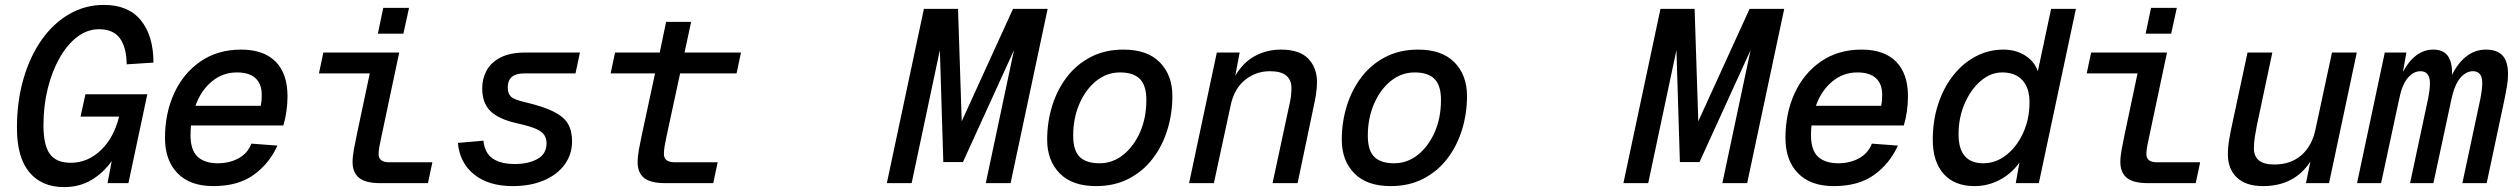

<svg xmlns="http://www.w3.org/2000/svg" viewBox="-20 -746 10240 782"><path d="M241 16Q150 16 99.5 -44.5Q49 -105 49 -225Q49 -333 75.5 -424.5Q102 -516 149.5 -583.5Q197 -651 262 -688.5Q327 -726 403 -726Q503 -726 554 -663Q605 -600 605 -491L496 -484Q495 -554 468 -590.5Q441 -627 383 -627Q336 -627 295 -596Q254 -565 223 -510.5Q192 -456 174.5 -385.5Q157 -315 157 -235Q157 -155 183 -119Q209 -83 268 -83Q337 -83 390.5 -134Q444 -185 465 -271H308L328 -362H580L503 0H418L435 -90Q401 -42 352.5 -13Q304 16 241 16Z M849 12Q754 12 703 -40.5Q652 -93 652 -184Q652 -285 689.5 -366.5Q727 -448 797 -496Q867 -544 962 -544Q1054 -544 1102.5 -495Q1151 -446 1151 -354Q1151 -323 1146.5 -292Q1142 -261 1134 -235H758Q756 -216 756 -196Q756 -134 785 -107.5Q814 -81 867 -81Q915 -81 952 -101.5Q989 -122 1004 -161L1110 -153Q1077 -80 1013.5 -34Q950 12 849 12ZM945 -451Q887 -451 842.5 -414Q798 -377 776 -315H1042Q1044 -324 1045 -334Q1046 -344 1046 -360Q1046 -404 1020.5 -427.5Q995 -451 945 -451Z M1530 0Q1468 0 1442 -22Q1416 -44 1416 -86Q1416 -108 1421.5 -138.5Q1427 -169 1434 -201L1486 -447H1279L1297 -532H1606L1534 -192Q1529 -170 1525.5 -151Q1522 -132 1522 -118Q1522 -85 1566 -85H1741L1723 0ZM1519 -609 1541 -714H1646L1623 -609Z M2068 12Q1970 12 1911 -35.5Q1852 -83 1845 -164L1949 -173Q1954 -123 1986.5 -100.5Q2019 -78 2077 -78Q2132 -78 2169 -98.5Q2206 -119 2206 -162Q2206 -182 2196.5 -196.5Q2187 -211 2161 -222Q2135 -233 2085 -244Q2010 -261 1977 -294Q1944 -327 1944 -386Q1944 -425 1961.5 -458Q1979 -491 2018 -511.5Q2057 -532 2121 -532H2342L2324 -447H2115Q2048 -447 2048 -390Q2048 -365 2061 -352.5Q2074 -340 2118 -330Q2194 -312 2235.5 -291Q2277 -270 2293.5 -241.5Q2310 -213 2310 -171Q2310 -117 2279.5 -75.5Q2249 -34 2194.5 -11Q2140 12 2068 12Z M2691 0Q2629 0 2603 -21.5Q2577 -43 2577 -85Q2577 -108 2582.5 -138.5Q2588 -169 2595 -201L2648 -447H2467L2485 -532H2667L2693 -657H2795L2768 -532H2998L2980 -447H2750L2695 -192Q2690 -169 2687 -151Q2684 -133 2684 -119Q2684 -85 2729 -85H2903L2885 0Z M3822 -86 3808 -542 3693 0H3592L3743 -710H3882L3897 -252L4106 -710H4247L4096 0H3995L4110 -542L3902 -86Z M4444 12Q4347 12 4296 -40Q4245 -92 4245 -177Q4245 -249 4265.5 -315Q4286 -381 4325.5 -432.5Q4365 -484 4423 -514Q4481 -544 4556 -544Q4653 -544 4704 -492Q4755 -440 4755 -355Q4755 -283 4734.5 -217Q4714 -151 4674.5 -99.5Q4635 -48 4577 -18Q4519 12 4444 12ZM4458 -81Q4512 -81 4555 -115.5Q4598 -150 4623.5 -208Q4649 -266 4649 -339Q4649 -398 4622.5 -424.5Q4596 -451 4542 -451Q4488 -451 4445 -416.5Q4402 -382 4376.5 -323.5Q4351 -265 4351 -193Q4351 -133 4377.5 -107Q4404 -81 4458 -81Z M4823 0 4936 -532H5029L5011 -437Q5043 -492 5091.5 -518Q5140 -544 5197 -544Q5273 -544 5308.5 -507Q5344 -470 5344 -412Q5344 -387 5339.5 -359Q5335 -331 5330 -310L5265 0H5163L5231 -317Q5235 -333 5237.5 -350.5Q5240 -368 5240 -388Q5240 -420 5219 -438Q5198 -456 5152 -456Q5095 -456 5050.5 -420Q5006 -384 4992 -315L4924 0Z M5644 12Q5547 12 5496 -40Q5445 -92 5445 -177Q5445 -249 5465.5 -315Q5486 -381 5525.5 -432.5Q5565 -484 5623 -514Q5681 -544 5756 -544Q5853 -544 5904 -492Q5955 -440 5955 -355Q5955 -283 5934.5 -217Q5914 -151 5874.5 -99.5Q5835 -48 5777 -18Q5719 12 5644 12ZM5658 -81Q5712 -81 5755 -115.5Q5798 -150 5823.5 -208Q5849 -266 5849 -339Q5849 -398 5822.5 -424.5Q5796 -451 5742 -451Q5688 -451 5645 -416.5Q5602 -382 5576.5 -323.5Q5551 -265 5551 -193Q5551 -133 5577.5 -107Q5604 -81 5658 -81Z M6822 -86 6808 -542 6693 0H6592L6743 -710H6882L6897 -252L7106 -710H7247L7096 0H6995L7110 -542L6902 -86Z M7449 12Q7354 12 7303 -40.5Q7252 -93 7252 -184Q7252 -285 7289.5 -366.5Q7327 -448 7397 -496Q7467 -544 7562 -544Q7654 -544 7702.5 -495Q7751 -446 7751 -354Q7751 -323 7746.5 -292Q7742 -261 7734 -235H7358Q7356 -216 7356 -196Q7356 -134 7385 -107.5Q7414 -81 7467 -81Q7515 -81 7552 -101.5Q7589 -122 7604 -161L7710 -153Q7677 -80 7613.5 -34Q7550 12 7449 12ZM7545 -451Q7487 -451 7442.5 -414Q7398 -377 7376 -315H7642Q7644 -324 7645 -334Q7646 -344 7646 -360Q7646 -404 7620.5 -427.5Q7595 -451 7545 -451Z M8022 12Q7941 12 7896.5 -37.5Q7852 -87 7852 -177Q7852 -255 7874 -322Q7896 -389 7935.5 -439Q7975 -489 8027.5 -516.5Q8080 -544 8140 -544Q8190 -544 8228 -520Q8266 -496 8280 -456L8334 -710H8435L8284 0H8190L8205 -84Q8173 -39 8125 -13.5Q8077 12 8022 12ZM8058 -81Q8109 -81 8152 -115Q8195 -149 8220.5 -205.5Q8246 -262 8246 -329Q8246 -388 8217 -419.5Q8188 -451 8135 -451Q8088 -451 8047.5 -416.5Q8007 -382 7982 -324.5Q7957 -267 7957 -199Q7957 -81 8058 -81Z M8730 0Q8668 0 8642 -22Q8616 -44 8616 -86Q8616 -108 8621.5 -138.5Q8627 -169 8634 -201L8686 -447H8479L8497 -532H8806L8734 -192Q8729 -170 8725.5 -151Q8722 -132 8722 -118Q8722 -85 8766 -85H8941L8923 0ZM8719 -609 8741 -714H8846L8823 -609Z M9197 12Q9127 12 9090.5 -23Q9054 -58 9054 -117Q9054 -147 9059.5 -179Q9065 -211 9071 -238L9134 -532H9235L9172 -235Q9167 -210 9163.5 -187Q9160 -164 9160 -141Q9160 -110 9180 -93Q9200 -76 9243 -76Q9310 -76 9353.5 -114Q9397 -152 9411 -220L9478 -532H9579L9466 0H9372L9390 -88Q9325 12 9197 12Z M9580 0 9693 -532H9781L9767 -453Q9790 -497 9821.5 -520.5Q9853 -544 9890 -544Q9930 -544 9948.5 -520Q9967 -496 9967 -450Q9967 -446 9967 -441Q9991 -490 10026 -517Q10061 -544 10105 -544Q10150 -544 10172.5 -520Q10195 -496 10195 -444Q10195 -419 10190.5 -394.5Q10186 -370 10182 -348L10108 0H10009L10082 -342Q10090 -382 10090 -408Q10090 -456 10052 -456Q10024 -456 10000.5 -428.5Q9977 -401 9964 -340L9891 0H9796L9869 -342Q9877 -382 9877 -407Q9877 -456 9838 -456Q9810 -456 9786.5 -428.5Q9763 -401 9751 -340L9678 0Z"/></svg>

Font: Geist Mono Medium
Style: Italic
Weight: 500
Italic angle: -12°
Monospace: yes
Designer: Basement.studio, Andrés Briganti, Mateo Zaragoza
Foundry: Basement.studio, Vercel, Andrés Briganti, Guido Ferreyra, Mateo Zaragoza
Version: Version 1.500; ttfautohint (v1.8.4.7-5d5b)